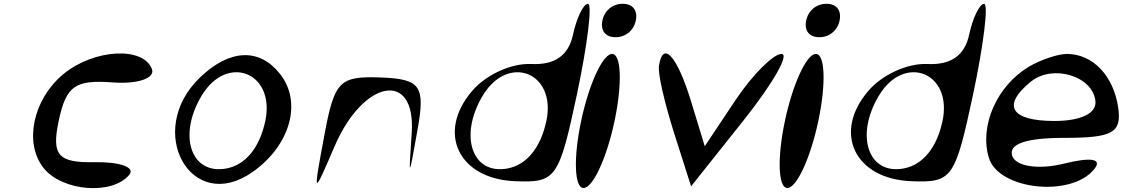

<svg xmlns="http://www.w3.org/2000/svg" viewBox="-20 -955 5912 1011"><path d="M209 -71C307 53 572 74 661 -35C693 -74 612 -103 480 -101C285 -97 251 -138 289 -318C328 -502 374 -536 574 -521C704 -511 798 -543 780 -591C735 -712 474 -697 314 -565C154 -433 105 -203 209 -71Z M1033 -547C739 -265 987 179 1311 -50C1509 -190 1572 -417 1455 -565C1346 -704 1189 -697 1033 -547ZM1041 -450C1175 -675 1431 -574 1377 -318C1347 -177 1273 -87 1173 -68C987 -33 915 -238 1041 -450Z M1687 -238C1628 80 1628 80 1742 -185C1894 -538 2170 -586 2148 -256C2131 -9 2132 -9 2179 -274C2220 -503 2194 -539 1986 -547C1766 -555 1741 -529 1687 -238Z M2466 -476C2278 -257 2394 -13 2691 -1C2908 8 2923 -13 3019 -463C3073 -719 3100 -935 3076 -935C3052 -935 3016 -860 2997 -772C2974 -663 2901 -612 2778 -618C2673 -623 2539 -562 2466 -476ZM2521 -450C2655 -675 2911 -574 2857 -318C2827 -177 2753 -87 2653 -68C2467 -33 2395 -238 2521 -450Z M3040 -318C2999 -124 3004 35 3053 35C3102 35 3175 -124 3216 -318C3257 -512 3252 -671 3203 -671C3154 -671 3081 -512 3040 -318ZM3152 -847C3141 -794 3168 -759 3221 -759C3274 -759 3317 -794 3328 -847C3339 -900 3312 -935 3259 -935C3206 -935 3163 -900 3152 -847Z M3450 -609C3443 -569 3479 -415 3529 -256L3619 26L3896 -322C4050 -516 4139 -671 4095 -671C4052 -671 3941 -560 3853 -428L3691 -185L3618 -424C3545 -662 3470 -743 3450 -609Z M4113 -318C4072 -124 4077 35 4126 35C4175 35 4248 -124 4289 -318C4330 -512 4325 -671 4276 -671C4227 -671 4154 -512 4113 -318ZM4225 -847C4214 -794 4241 -759 4294 -759C4347 -759 4390 -794 4401 -847C4412 -900 4385 -935 4332 -935C4279 -935 4236 -900 4225 -847Z M4552 -476C4364 -257 4480 -13 4777 -1C4994 8 5009 -13 5105 -463C5159 -719 5186 -935 5162 -935C5138 -935 5102 -860 5083 -772C5060 -663 4987 -612 4864 -618C4759 -623 4625 -562 4552 -476ZM4607 -450C4741 -675 4997 -574 4943 -318C4913 -177 4839 -87 4739 -68C4553 -33 4481 -238 4607 -450Z M5187 -124C5238 44 5617 86 5740 -62C5787 -118 5730 -130 5581 -93C5450 -61 5332 -78 5311 -132C5287 -196 5380 -229 5583 -229C5839 -229 5887 -256 5868 -388C5844 -556 5734 -671 5598 -671C5550 -671 5459 -640 5398 -604C5229 -503 5136 -292 5187 -124ZM5408 -525C5523 -618 5732 -556 5748 -424C5756 -359 5673 -318 5532 -318C5303 -318 5253 -399 5408 -525Z"/></svg>

Font: Venom Sans
Style: Obl
Weight: 400
Version: Version 1.001